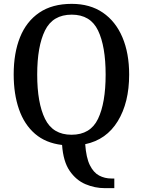

<svg xmlns="http://www.w3.org/2000/svg" viewBox="-20 -745 742 996"><path d="M523 231Q472 231 423.5 210.5Q375 190 341.5 141.5Q308 93 302 7Q217 -3 161.5 -51Q106 -99 78.5 -178Q51 -257 51 -359Q51 -470 84 -552Q117 -634 184 -679.5Q251 -725 352 -725Q447 -725 513.5 -679.5Q580 -634 615 -551.5Q650 -469 650 -358Q650 -213 591 -116.5Q532 -20 422 3Q427 73 446 111.5Q465 150 494 165.5Q523 181 558 181H573V231ZM351 -46Q449 -46 488.5 -128.5Q528 -211 528 -358Q528 -505 488.5 -587Q449 -669 352 -669Q254 -669 213.5 -587Q173 -505 173 -358Q173 -211 213.5 -128.5Q254 -46 351 -46Z"/></svg>

Font: Noto Serif Georgian SemiCondensed Medium
Style: Regular
Weight: 500
Width: 4
Designer: Monotype Design Team, Akaki Razmadze
Foundry: Google LLC
Version: Version 2.003; ttfautohint (v1.8.4.7-5d5b)